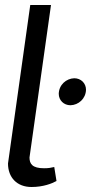

<svg xmlns="http://www.w3.org/2000/svg" viewBox="-20 -738 370 768"><path d="M324 -379C324 -405 304 -425 277 -425C245 -424 216 -399 215 -363C215 -337 235 -317 262 -317C294 -318 323 -343 324 -379ZM156 -65C109 -65 98 -83 98 -108L184 -718H101L12 -84C12 -28 48 10 106 10C153 10 188 -4 206 -14L197 -70C184 -67 175 -65 156 -65Z"/></svg>

Font: Cantarell
Style: Oblique
Weight: 400
Italic angle: -8°
Designer: Dave Crossland
Version: Version 0.024